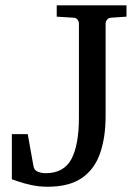

<svg xmlns="http://www.w3.org/2000/svg" viewBox="-20 -691 525 727"><path d="M459 -627.9 400.9 -624Q390.6 -623.5 385.3 -616.5Q379.9 -609.4 379.9 -602.1V-252.9Q379.9 -169.9 358.6 -109.6Q337.4 -49.3 289.3 -16.6Q241.2 16.1 160.2 16.1Q127.9 16.1 97.9 9.5Q67.9 2.9 47.9 -4.2Q27.8 -11.2 24.9 -12.2V-183.1H85L106.9 -61Q109.9 -45.9 123.8 -40.5Q137.7 -35.2 152.8 -35.2Q221.2 -35.2 250 -88.1Q278.8 -141.1 278.8 -246.1V-602.1Q278.8 -609.4 273.7 -616.5Q268.6 -623.5 257.8 -624L194.8 -627.9V-670.9H459Z"/></svg>

Font: Charis
Style: Regular
Weight: 400
Designer: Walt Agee, Miriam Martin, Annie Olsen, Victor Gaultney, Lorna Priest, Alan Ward, Bob Hallissy, Martin Hosken, Sharon Cor
Foundry: SIL Global
Version: Version 7.000